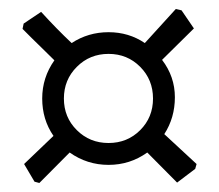

<svg xmlns="http://www.w3.org/2000/svg" viewBox="-20 -577 484 424"><path d="M149.7 -429.4Q121.1 -400.9 121.1 -359.4Q121.1 -317.9 149.7 -289.6Q178.2 -261.2 219.7 -261.2Q261.2 -261.2 289.6 -289.6Q317.9 -317.9 317.9 -359.4Q317.9 -400.9 289.6 -429.4Q261.2 -458 219.7 -458Q178.2 -458 149.7 -429.4ZM100.1 -443.8Q85.9 -458 73.5 -470Q61 -481.9 50.8 -492.2L29.8 -513.2L32.2 -524.9L70.8 -550.8Q105 -513.2 138.2 -481.9Q174.8 -505.9 219.7 -505.9Q264.6 -505.9 299.8 -481.9L368.2 -557.1L380.9 -554.2L408.2 -514.2L337.9 -444.8Q366.2 -407.7 366.2 -362.3Q366.2 -316.9 342.8 -280.8Q410.2 -218.3 414.1 -214.8L411.1 -204.1L371.1 -173.8L305.2 -240.2Q267.1 -212.9 219.7 -212.9Q172.4 -212.9 133.8 -240.2L66.9 -172.9L56.2 -175.8L33.2 -214.8L98.1 -276.9Q73.2 -313 73.2 -359.4Q73.2 -405.8 100.1 -443.8Z"/></svg>

Font: Alegreya-Regular
Style: Regular
Weight: 400
Designer: Juan Pablo del Peral
Foundry: Juan Pablo del Peral
Version: Version 1.003